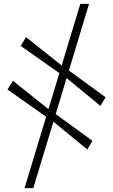

<svg xmlns="http://www.w3.org/2000/svg" viewBox="-20 -801 588 998"><path d="M107.5 177 397.5 -781H443L153 177ZM433.5 -24 247 -177.5 221.5 -193 19 -335.5 47 -381 239 -228 264 -212 460.5 -69ZM502 -250.5 315.5 -404 290 -420 87.5 -562.5 115.5 -608 307.5 -455 332.5 -438.5 529 -295.5Z"/></svg>

Font: Merriweather 144pt Light
Style: Regular
Weight: 300
Version: Version 2.100